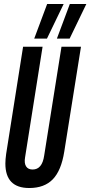

<svg xmlns="http://www.w3.org/2000/svg" viewBox="-20 -935 454 965"><path d="M127 10Q7 10 7 -113Q7 -134 11 -162L96 -700H194L106 -144Q101 -115 111 -99Q121 -83 144 -83Q192 -83 202 -153L289 -700H387L303 -173Q288 -78 245.5 -34Q203 10 127 10ZM266 -741 331 -915H414L330 -741ZM152 -741 217 -915H300L216 -741Z"/></svg>

Font: Georama Extra Condensed SemiBold
Style: Italic
Weight: 600
Width: 2
Italic angle: -9°
Designer: Jean-Baptiste Levee
Foundry: Production Type
Version: Version 1.000